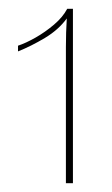

<svg xmlns="http://www.w3.org/2000/svg" viewBox="-20 -750 254 437"><path d="M133 -730H146V-333H130V-643Q130 -660 130.5 -676Q131 -692 132 -708Q113 -682 82 -663.5Q51 -645 21 -633V-646Q39 -652 61 -664.5Q83 -677 103 -694Q123 -711 133 -730Z"/></svg>

Font: Work Sans Thin
Style: Regular
Weight: 250
Designer: Wei Huang
Foundry: Wei Huang
Version: Version 2.012